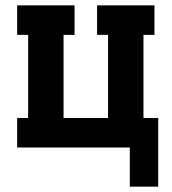

<svg xmlns="http://www.w3.org/2000/svg" viewBox="-20 -550 640 716"><path d="M464 146V0H44V-110H85V-420H44V-530H258V-420H217V-110H383V-420H342V-530H556V-420H515V-110H570V146Z"/></svg>

Font: Iosevka Curly Slab XBdEx
Style: Regular
Weight: 800
Width: 7
Monospace: yes
Designer: Belleve Invis
Foundry: Belleve Invis
Version: Version 11.0.0; ttfautohint (v1.8.3)